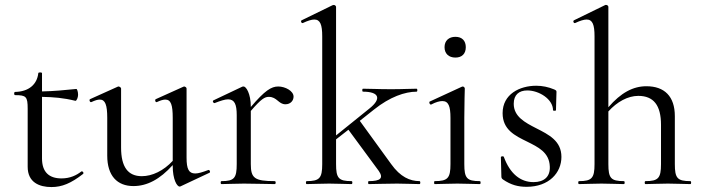

<svg xmlns="http://www.w3.org/2000/svg" viewBox="-20 -745 2836 777"><path d="M188 12C231 12 267 -3 316 -41C321 -45 314 -54 309 -51C290 -36 264 -23 229 -23C178 -23 150 -49 150 -104V-353C197 -352 237 -349 285 -337C290 -336 296 -351 296 -361C296 -374 292 -385 289 -385C240 -380 197 -376 150 -375V-449C150 -453 135 -453 135 -449C130 -403 96 -374 41 -373C36 -373 36 -360 41 -360C86 -360 92 -354 92 -305V-70C92 -7 139 12 188 12Z M520 8C575 8 627 -19 679 -77V-73C679 -19 696 10 707 10C708 10 709 10 711 9L828 -46C833 -49 828 -59 823 -57C799 -48 783 -43 770 -43C744 -43 735 -61 735 -107V-387C735 -391 729 -395 725 -395C724 -395 724 -395 722 -394L611 -344C605 -342 609 -329 615 -332C630 -339 641 -342 649 -342C672 -342 679 -320 679 -268V-94C642 -54 596 -32 554 -32C498 -32 470 -69 470 -148V-387C470 -391 463 -395 460 -395C458 -395 458 -395 456 -394L345 -344C339 -342 344 -329 350 -332C365 -339 375 -342 384 -342C406 -342 414 -320 414 -268V-115C414 -34 454 8 520 8Z M876 0C899 0 932 -2 967 -2C1014 -2 1060 0 1092 0C1097 0 1097 -12 1092 -12C1010 -12 995 -24 995 -81V-296C1038 -346 1052 -353 1068 -353C1101 -353 1107 -323 1135 -323C1156 -323 1168 -338 1168 -354C1168 -377 1134 -395 1106 -395C1078 -395 1052 -379 995 -312V-313C995 -366 976 -395 966 -395C964 -395 962 -395 960 -394L844 -339C838 -336 844 -326 849 -328C872 -337 890 -343 903 -343C929 -343 938 -323 938 -279V-81C938 -24 928 -12 876 -12C872 -12 872 0 876 0Z M1221 0C1245 0 1277 -2 1312 -2C1347 -2 1379 0 1403 0C1407 0 1407 -12 1403 -12C1350 -12 1340 -24 1340 -81V-181L1390 -220L1513 -53C1533 -24 1520 -12 1472 -12C1469 -12 1469 0 1472 0C1502 0 1537 -2 1587 -2C1622 -2 1654 0 1678 0C1682 0 1682 -12 1678 -12C1639 -12 1600 -29 1563 -81L1436 -256L1494 -302C1558 -353 1619 -374 1666 -374C1670 -374 1670 -386 1666 -386C1639 -386 1613 -384 1563 -384C1508 -384 1481 -386 1449 -386C1445 -386 1445 -374 1449 -374C1514 -374 1526 -346 1474 -305L1340 -197V-717C1340 -721 1335 -725 1331 -725C1330 -725 1329 -725 1326 -724L1201 -663C1195 -661 1200 -649 1206 -652C1225 -661 1241 -666 1252 -666C1276 -666 1284 -645 1284 -598V-81C1284 -24 1273 -12 1221 -12C1217 -12 1217 0 1221 0Z M1739 0C1764 0 1796 -2 1831 -2C1866 -2 1898 0 1922 0C1926 0 1926 -12 1922 -12C1869 -12 1859 -24 1859 -81V-269C1859 -333 1861 -376 1861 -387C1861 -391 1856 -395 1853 -395C1852 -395 1852 -395 1849 -394L1719 -334C1715 -332 1719 -320 1725 -322C1744 -332 1759 -336 1770 -336C1795 -336 1803 -315 1803 -268V-81C1803 -24 1792 -12 1739 -12C1736 -12 1736 0 1739 0ZM1823 -512C1849 -512 1865 -527 1865 -554C1865 -580 1850 -596 1823 -596C1797 -596 1779 -581 1779 -554C1779 -528 1796 -512 1823 -512Z M2059 -325C2059 -362 2081 -379 2114 -379C2161 -379 2218 -344 2218 -299C2218 -296 2230 -296 2230 -299C2230 -327 2232 -351 2232 -372C2232 -377 2232 -379 2223 -383C2199 -393 2175 -398 2150 -398C2083 -398 2014 -364 2014 -287C2014 -220 2064 -196 2113 -172C2157 -150 2203 -129 2205 -71C2207 -30 2182 -8 2139 -8C2086 -8 2044 -42 2019 -110C2018 -114 2007 -113 2007 -109L2009 -31C2009 -25 2011 -22 2015 -19C2048 4 2078 11 2111 11C2202 11 2252 -46 2252 -110C2252 -175 2201 -200 2150 -226C2105 -249 2059 -273 2059 -325Z M2323 0C2347 0 2379 -2 2414 -2C2449 -2 2481 0 2505 0C2509 0 2509 -12 2505 -12C2452 -12 2442 -24 2442 -81V-294C2477 -333 2521 -357 2563 -357C2625 -357 2655 -319 2655 -240V-81C2655 -24 2644 -12 2592 -12C2588 -12 2588 0 2592 0C2616 0 2648 -2 2683 -2C2718 -2 2750 0 2774 0C2778 0 2778 -12 2774 -12C2721 -12 2711 -24 2711 -81V-275C2711 -355 2669 -396 2596 -396C2542 -396 2493 -370 2442 -311V-717C2442 -721 2438 -725 2433 -725H2430L2303 -663C2297 -660 2302 -649 2308 -652C2327 -661 2343 -666 2354 -666C2378 -666 2386 -645 2386 -598V-81C2386 -24 2375 -12 2323 -12C2319 -12 2319 0 2323 0Z"/></svg>

Font: Cormorant Garamond
Style: Regular
Weight: 400
Designer: Christian Thalmann (Catharsis Fonts)
Foundry: Catharsis Fonts
Version: Version 4.002;Glyphs 3.4 (3410)